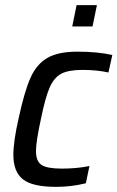

<svg xmlns="http://www.w3.org/2000/svg" viewBox="-20 -719 457 747"><path d="M32 -116Q32 -170 53 -261Q75 -363 98.5 -416Q122 -469 164 -493.5Q206 -518 281 -518Q360 -518 417 -505L402 -437Q357 -447 301 -447Q246 -447 218 -432Q190 -417 173 -378Q156 -339 139 -255Q120 -168 120 -132Q120 -91 142 -77Q164 -63 221 -63Q278 -63 328 -73L314 -6Q258 8 198 8Q106 8 69 -21.5Q32 -51 32 -116ZM261 -616 278 -699H357L340 -616Z"/></svg>

Font: Saira Semi Condensed
Style: Italic
Weight: 400
Width: 4
Italic angle: -12°
Designer: Hector Gatti with collaboration of the Omnibus-Type team
Foundry: Omnibus-Type
Version: Version 1.001; ttfautohint (v1.8)